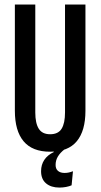

<svg xmlns="http://www.w3.org/2000/svg" viewBox="-20 -659 443 846"><path d="M242 167.5Q205 167.5 183 149Q161 130.5 161 95.5V95Q161 67 175.2 45.5Q189.5 24 217 11V-5H265V-1.5Q245 14 235 30.8Q225 47.5 225 67.5V68Q225 85 235.5 94Q246 103 264.5 103Q274.5 103 283.5 101Q292.5 99 301.5 95.5L295.5 157.5Q285.5 162 271 164.8Q256.5 167.5 242 167.5ZM201 9.5Q122.5 9.5 84 -36.5Q45.5 -82.5 45.5 -171V-639H135.5V-163.5Q135.5 -116 150.8 -91.8Q166 -67.5 201 -67.5Q236.5 -67.5 251.5 -91.8Q266.5 -116 266.5 -163.5V-639H356.5V-171Q356.5 -82.5 318.2 -36.5Q280 9.5 201 9.5Z"/></svg>

Font: Anek Latin Condensed Medium
Style: Regular
Weight: 500
Width: 3
Designer: Yesha Goshar
Foundry: Ek Type
Version: Version 1.003